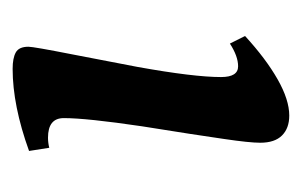

<svg xmlns="http://www.w3.org/2000/svg" viewBox="-107 -361 478 304"><g transform="rotate(-90 132.0 -209.0)"><path d="M58 -36Q58 -53 64 -93.5Q70 -134 72 -147L84 -223Q97 -311 97 -347Q97 -372 66 -372Q58 -372 50 -370L45 -402Q117 -428 175 -428Q192 -428 201 -423Q210 -418 210 -403Q210 -395 198 -334Q180 -240 178 -230Q162 -141 162 -98Q162 -71 179 -71Q195 -71 215 -84L227 -60Q191 -27 158.5 -8.5Q126 10 101 10Q81 10 69.5 -1.5Q58 -13 58 -36Z"/></g></svg>

Font: Unna Medium
Style: Italic
Weight: 500
Italic angle: -8.05°
Designer: Jorge de Buen Unna
Foundry: Omnibus-Type
Version: Version 2.008